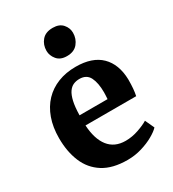

<svg xmlns="http://www.w3.org/2000/svg" viewBox="-197 -925 943 1045"><g transform="rotate(-30 274.0 -402.5)"><path d="M294.5 11Q201 11 142.5 -26Q84 -63 56.8 -128.2Q29.5 -193.5 29.5 -278Q29.5 -347 49 -401.2Q68.5 -455.5 104.2 -493Q140 -530.5 190 -550.2Q240 -570 301.5 -570Q405.5 -570 459.5 -516.8Q513.5 -463.5 516 -367.5Q516 -334 513.8 -309.5Q511.5 -285 507.5 -266.5H189Q191.5 -223 202 -189.2Q212.5 -155.5 231 -132Q249.5 -108.5 276 -96.5Q302.5 -84.5 337.5 -84.5Q378 -84.5 418.5 -98.5Q459 -112.5 482 -127L508.5 -69.5Q493 -52.5 460.2 -33.8Q427.5 -15 384.2 -2Q341 11 294.5 11ZM188.5 -330.5H364.5Q365 -341 365.8 -351.5Q366.5 -362 366.5 -372.5Q366.5 -431.5 348.8 -467Q331 -502.5 286 -502.5Q265.5 -502.5 248.2 -495Q231 -487.5 218 -468.8Q205 -450 197.2 -416.5Q189.5 -383 188.5 -330.5ZM290.5 -643.5Q250 -643.5 229 -668.8Q208 -694 208 -724Q208 -762 231 -789Q254 -816 299 -816H300Q340.5 -816 361.5 -792Q382.5 -768 382.5 -738Q382.5 -700 359.5 -671.8Q336.5 -643.5 291.5 -643.5Z"/></g></svg>

Font: Merriweather ExtraBold
Style: Regular
Weight: 800
Version: Version 2.100